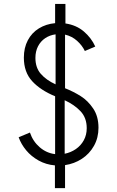

<svg xmlns="http://www.w3.org/2000/svg" viewBox="-20 -846 602 990"><path d="M263.2 6.8Q217.3 2.9 179.2 -18.3Q141.1 -39.6 115 -71Q88.9 -102.5 76.2 -138.2L134.3 -162.6Q149.9 -116.7 184.8 -86.7Q219.7 -56.6 264.2 -51.3V-349.6Q188.5 -380.9 145.8 -427.5Q103 -474.1 103 -548.8Q103 -599.6 123.5 -638.4Q144 -677.2 180.7 -699.7Q217.3 -722.2 264.2 -726.6V-825.7H317.4V-725.1Q373.5 -716.8 412.4 -683.6Q451.2 -650.4 471.2 -606L417.5 -583Q403.8 -611.8 377.4 -635.5Q351.1 -659.2 315.4 -667.5V-391.1Q359.4 -373.5 396.2 -350.3Q433.1 -327.1 460.4 -286.6Q487.8 -246.1 487.8 -187.5Q487.8 -135.7 464.6 -94.2Q441.4 -52.7 402.1 -27.1Q362.8 -1.5 315.4 5.4V124H263.2ZM266.6 -411.1V-668.9Q236.8 -665 213.1 -649.2Q189.5 -633.3 176 -607.2Q162.6 -581.1 162.6 -547.4Q162.6 -496.6 190.9 -464.6Q219.2 -432.6 266.6 -411.1ZM427.2 -185.1Q427.2 -238.8 395 -272.7Q362.8 -306.6 313.5 -329.1V-53.2Q345.2 -59.6 371.1 -77.4Q397 -95.2 412.1 -122.8Q427.2 -150.4 427.2 -185.1Z"/></svg>

Font: Reddit Mono Light
Style: Regular
Weight: 300
Monospace: yes
Designer: Stephen Hutchings
Foundry: Reddit
Version: Version 1.011